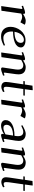

<svg xmlns="http://www.w3.org/2000/svg" viewBox="1466 -2094 635 3607"><g transform="rotate(90 1783.5 -290.5)"><path d="M87.9 -405.8Q151.9 -429.2 174.6 -436.5Q197.3 -443.8 210.9 -443.8Q241.2 -443.8 241.2 -421.9Q241.2 -416 240.2 -411.1L238.8 -404.8Q323.2 -456.1 367.2 -456.1Q400.9 -456.1 426.8 -446.8L444.8 -437L399.9 -356.9Q334 -389.2 295.9 -389.2Q263.7 -389.2 234.9 -372.1L182.1 0L95.2 4.9L97.2 -19L147.9 -372.1Q150.9 -393.1 141.1 -393.1Q129.9 -393.1 94.2 -378.9Z M483.9 -172.9Q483.9 -222.2 502.4 -271.7Q521 -321.3 552.7 -361.6Q584.5 -401.9 632.1 -427Q679.7 -452.1 732.9 -452.1Q796.9 -452.1 834 -428.5Q871.1 -404.8 871.1 -367.2Q871.1 -328.1 845.9 -298.3Q820.8 -268.6 777.6 -251.5Q734.4 -234.4 683.1 -226.1Q631.8 -217.8 573.7 -217.8Q571.8 -205.6 571.8 -191.9Q571.8 -120.1 605.7 -78.1Q639.6 -36.1 693.8 -36.1Q759.3 -36.1 829.1 -67.9L836.9 -43.9Q780.8 -15.6 744.4 -4.4Q708 6.8 660.2 6.8Q577.1 6.8 530.5 -41.7Q483.9 -90.3 483.9 -172.9ZM577.1 -245.1Q622.6 -245.1 659.2 -251.7Q695.8 -258.3 724.6 -271.7Q753.4 -285.2 769.3 -308.6Q785.2 -332 785.2 -363.8Q785.2 -393.1 769.5 -407.5Q753.9 -421.9 728 -421.9Q705.6 -421.9 683.6 -412.4Q661.6 -402.8 640.1 -383.1Q618.7 -363.3 601.8 -327.6Q585 -292 577.1 -245.1Z M959.5 -405.8Q1023.4 -429.2 1046.1 -436.5Q1068.8 -443.8 1082.5 -443.8Q1112.8 -443.8 1112.8 -420.9Q1112.8 -416 1111.8 -411.1L1110.4 -404.8Q1191.4 -456.1 1238.8 -456.1Q1306.2 -456.1 1341.3 -422.1Q1376.5 -388.2 1376.5 -323.2Q1376.5 -298.8 1373.5 -274.9L1344.7 -64.9Q1341.8 -43.9 1350.6 -43.9Q1359.9 -43.9 1395.5 -58.1L1401.4 -30.8Q1337.9 -7.3 1315.7 -0.2Q1293.5 6.8 1279.8 6.8Q1247.6 6.8 1247.6 -19Q1247.6 -23.4 1249.5 -35.2L1284.7 -270Q1287.6 -291.5 1287.6 -308.1Q1287.6 -410.2 1203.6 -410.2Q1168.5 -410.2 1106.4 -372.1L1053.7 0L966.8 4.9L968.8 -19L1019.5 -372.1Q1022.5 -393.1 1012.7 -393.1Q1001.5 -393.1 965.8 -378.9Z M1502.4 -411.1 1506.3 -439H1567.4L1589.4 -583L1674.3 -587.9L1672.4 -561L1655.8 -439H1776.4L1773.4 -411.1H1652.3L1613.8 -141.1Q1610.4 -115.2 1610.4 -89.8Q1610.4 -61.5 1619.6 -51.8Q1628.9 -42 1647.5 -42Q1667.5 -42 1700.7 -58.1L1708.5 -30.8Q1686 -19 1674.1 -13.4Q1662.1 -7.8 1645.5 -2.9Q1628.9 2 1613.8 2Q1569.8 2 1544.7 -19.8Q1519.5 -41.5 1519.5 -86.9Q1519.5 -107.9 1524.4 -141.1L1564.5 -411.1Z M1847.2 -405.8Q1911.1 -429.2 1933.8 -436.5Q1956.5 -443.8 1970.2 -443.8Q2000.5 -443.8 2000.5 -421.9Q2000.5 -416 1999.5 -411.1L1998 -404.8Q2082.5 -456.1 2126.5 -456.1Q2160.2 -456.1 2186 -446.8L2204.1 -437L2159.2 -356.9Q2093.3 -389.2 2055.2 -389.2Q2022.9 -389.2 1994.1 -372.1L1941.4 0L1854.5 4.9L1856.4 -19L1907.2 -372.1Q1910.2 -393.1 1900.4 -393.1Q1889.2 -393.1 1853.5 -378.9Z M2236.3 -78.1Q2236.3 -156.2 2315.7 -200.7Q2395 -245.1 2531.2 -245.1L2535.2 -269Q2538.1 -283.7 2538.1 -309.1Q2538.1 -360.8 2518.1 -385.5Q2498 -410.2 2457 -410.2Q2415.5 -410.2 2341.3 -371.1L2333 -394Q2441.9 -456.1 2491.2 -456.1Q2557.6 -456.1 2592.5 -423.1Q2627.4 -390.1 2627.4 -325.2Q2627.4 -304.7 2622.1 -264.2L2589.4 -64.9Q2586.4 -43.9 2596.2 -43.9Q2605.5 -43.9 2640.1 -58.1L2649.4 -30.8Q2549.8 6.8 2525.4 6.8Q2495.1 6.8 2495.1 -15.1Q2495.1 -25.4 2497.1 -35.2L2499 -45.9Q2408.7 6.8 2340.3 6.8Q2292 6.8 2264.2 -16.8Q2236.3 -40.5 2236.3 -78.1ZM2324.2 -94.2Q2324.2 -70.3 2338.4 -53.7Q2352.5 -37.1 2385.3 -37.1Q2413.1 -37.1 2446.8 -49.6Q2480.5 -62 2504.4 -76.2L2526.4 -217.8Q2484.9 -217.8 2449.5 -210.9Q2414.1 -204.1 2385.5 -189.9Q2356.9 -175.8 2340.6 -151.4Q2324.2 -127 2324.2 -94.2Z M2750 -405.8Q2814 -429.2 2836.7 -436.5Q2859.4 -443.8 2873 -443.8Q2903.3 -443.8 2903.3 -420.9Q2903.3 -416 2902.3 -411.1L2900.9 -404.8Q2981.9 -456.1 3029.3 -456.1Q3096.7 -456.1 3131.8 -422.1Q3167 -388.2 3167 -323.2Q3167 -298.8 3164.1 -274.9L3135.3 -64.9Q3132.3 -43.9 3141.1 -43.9Q3150.4 -43.9 3186 -58.1L3191.9 -30.8Q3128.4 -7.3 3106.2 -0.2Q3084 6.8 3070.3 6.8Q3038.1 6.8 3038.1 -19Q3038.1 -23.4 3040 -35.2L3075.2 -270Q3078.1 -291.5 3078.1 -308.1Q3078.1 -410.2 2994.1 -410.2Q2959 -410.2 2897 -372.1L2844.2 0L2757.3 4.9L2759.3 -19L2810.1 -372.1Q2813 -393.1 2803.2 -393.1Q2792 -393.1 2756.3 -378.9Z M3293 -411.1 3296.9 -439H3357.9L3379.9 -583L3464.8 -587.9L3462.9 -561L3446.3 -439H3566.9L3564 -411.1H3442.9L3404.3 -141.1Q3400.9 -115.2 3400.9 -89.8Q3400.9 -61.5 3410.2 -51.8Q3419.4 -42 3438 -42Q3458 -42 3491.2 -58.1L3499 -30.8Q3476.6 -19 3464.6 -13.4Q3452.6 -7.8 3436 -2.9Q3419.4 2 3404.3 2Q3360.4 2 3335.2 -19.8Q3310.1 -41.5 3310.1 -86.9Q3310.1 -107.9 3314.9 -141.1L3355 -411.1Z"/></g></svg>

Font: Dehuti
Style: Bold-Italic
Weight: 700
Version: Version 1.2